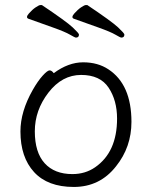

<svg xmlns="http://www.w3.org/2000/svg" viewBox="-20 -728 602 761"><path d="M193 -438Q251 -481 309.5 -481Q368 -481 410 -453Q501 -393 501 -245Q501 -145 440 -69Q376 13 272.5 13Q169 13 115 -46Q61 -105 61 -207Q61 -286 110 -372Q130 -407 149 -428Q168 -449 176.5 -449Q185 -449 193 -438ZM267 -38Q318 -38 357 -65Q444 -125 444 -258Q444 -330 410.5 -380.5Q377 -431 301.5 -431Q226 -431 172 -361Q118 -291 118 -207.5Q118 -124 157 -81Q196 -38 267 -38ZM473 -591Q473 -579 461 -579Q457 -579 437.5 -590.5Q418 -602 370 -619Q322 -636 272 -654Q261 -659 274.5 -674.5Q288 -690 301.5 -699Q315 -708 320 -708H326Q423 -643 448 -619.5Q473 -596 473 -591ZM272 -654ZM293 -591Q293 -579 281 -579Q277 -579 257.5 -590.5Q238 -602 190 -619Q142 -636 92 -654Q81 -659 94.5 -674.5Q108 -690 121.5 -699Q135 -708 140 -708H146Q243 -643 268 -619.5Q293 -596 293 -591ZM92 -654Z"/></svg>

Font: ToneOZ-Pinyin-WenKai-Light
Style: Light
Weight: 300
Designer: Fontworks Inc.
Foundry: ToneOZ
Version: Version 0.240331